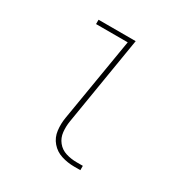

<svg xmlns="http://www.w3.org/2000/svg" viewBox="-131 -630 694 730"><g transform="rotate(30 216.0 -265.0)"><path d="M294 0H321V-19H294Q269 -19 246.5 -26Q224 -33 209.5 -51Q195 -69 192.5 -93Q190 -117 194 -141L258 -530H95V-511H234L173 -145Q168 -116 171.5 -87.5Q175 -59 193 -38Q211 -17 238 -8.5Q265 0 294 0Z"/></g></svg>

Font: Iosevka Sparkle Thin Oblique
Style: Regular
Weight: 100
Italic angle: -9°
Designer: Belleve Invis
Foundry: Belleve Invis
Version: Version 4.5.0; ttfautohint (v1.8.3)